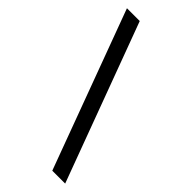

<svg xmlns="http://www.w3.org/2000/svg" viewBox="-229 -768 823 823"><g transform="rotate(45 182.5 -356.5)"><path d="M10.3 -716.3H87.9L354.5 2.4H276.4Z"/></g></svg>

Font: Viking Open Sans
Style: Regular
Weight: 400
Foundry: Ascender Corporation
Version: Version 2.001